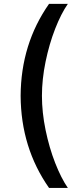

<svg xmlns="http://www.w3.org/2000/svg" viewBox="-20 -757 397 977"><path d="M229.5 -737.3H325.2Q291 -688 260.7 -610.6Q230.5 -533.2 211.9 -443.1Q193.4 -353 193.4 -269.5Q193.4 -185.5 211.9 -95.5Q230.5 -5.4 260.7 72Q291 149.4 325.2 199.2H229.5Q86.4 -4.9 85 -269.5Q86.4 -533.2 229.5 -737.3Z"/></svg>

Font: Pretendard JP Medium
Style: Regular
Weight: 500
Designer: Base glyphs from Inter by Rasmus Andersson; Hangeul glyphs from Noto Sans CJK(Source Han Sans) by Jang Soo-young and Kan
Foundry: Kil Hyung-jin
Version: Version 1.309